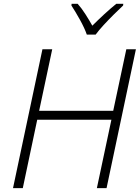

<svg xmlns="http://www.w3.org/2000/svg" viewBox="-20 -967 721 987"><path d="M46.9 0 198.2 -713.9H248.5L181.2 -397.5H562L629.4 -713.9H678.7L527.8 0H478L552.7 -351.6H171.4L97.2 0ZM426.3 -789.1Q414.6 -822.8 390.9 -865.5Q367.2 -908.2 347.2 -938.5L348.1 -947.3H379.4Q399.9 -924.3 419.4 -893.6Q439 -862.8 454.6 -835Q482.4 -862.8 515.1 -893.1Q547.9 -923.3 577.6 -947.3H613.8L612.8 -938.5Q592.8 -919.9 565.7 -893.1Q538.6 -866.2 512.9 -838.4Q487.3 -810.5 471.7 -789.1Z"/></svg>

Font: Open Sans Light
Style: Italic
Weight: 300
Italic angle: -12°
Designer: Monotype Design Team
Foundry: Monotype Imaging Inc.
Version: Version 3.003; ttfautohint (v1.8.4)